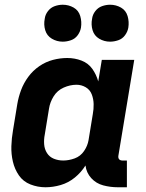

<svg xmlns="http://www.w3.org/2000/svg" viewBox="-20 -783 616 811"><path d="M172 8Q204 8 236.5 -1.5Q269 -11 296 -33Q323 -55 341 -84Q345 -53 365.5 -30.5Q386 -8 416 0Q446 8 478 8H516V-105H496Q491 -105 486.5 -107.5Q482 -110 480.5 -115Q479 -120 480 -125L547 -530H410L395 -439Q387 -468 370 -492Q353 -516 324.5 -527Q296 -538 264 -538Q234 -538 203.5 -530Q173 -522 146 -503.5Q119 -485 99.5 -458.5Q80 -432 69 -402.5Q58 -373 53 -343L35 -233Q29 -199 28 -165.5Q27 -132 34.5 -100Q42 -68 60 -42Q78 -16 108.5 -4Q139 8 172 8ZM247 -105Q226 -105 207.5 -112.5Q189 -120 178.5 -136.5Q168 -153 166.5 -173.5Q165 -194 169 -214L187 -324Q191 -351 206.5 -376Q222 -401 249 -413Q276 -425 303 -425Q324 -425 342 -414.5Q360 -404 367.5 -384.5Q375 -365 375.5 -343.5Q376 -322 372 -301L354 -191Q350 -167 335 -145Q320 -123 295.5 -114Q271 -105 247 -105ZM445 -607Q462 -607 479.5 -613Q497 -619 508 -634Q519 -649 522 -666Q526 -691 519 -715Q512 -739 491 -751Q470 -763 445 -763Q428 -763 411 -757Q394 -751 382.5 -736Q371 -721 369 -704Q364 -679 371 -655.5Q378 -632 399 -619.5Q420 -607 445 -607ZM245 -607Q262 -607 279.5 -613Q297 -619 308 -634Q319 -649 322 -666Q326 -691 319 -715Q312 -739 291 -751Q270 -763 245 -763Q228 -763 211 -757Q194 -751 182.5 -736Q171 -721 169 -704Q164 -679 171 -655.5Q178 -632 199 -619.5Q220 -607 245 -607Z"/></svg>

Font: Iosevka Sparkle Extrabold
Style: Italic
Weight: 800
Italic angle: -9°
Designer: Belleve Invis
Foundry: Belleve Invis
Version: Version 4.5.0; ttfautohint (v1.8.3)